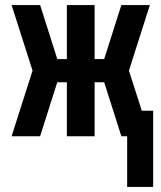

<svg xmlns="http://www.w3.org/2000/svg" viewBox="-20 -540 640 761"><path d="M484 201V0H461L393 -214H355V0H245V-214H207L139 0H26L109 -260L26 -520H139L207 -306H245V-520H355V-306H393L461 -520H574L491 -260L542 -101H587V201Z"/></svg>

Font: Iosevka SS04 Extended
Style: Bold
Weight: 700
Width: 7
Monospace: yes
Designer: Belleve Invis
Foundry: Belleve Invis
Version: Version 19.0.0; ttfautohint (v1.8.4)